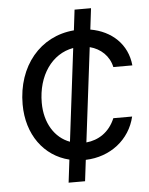

<svg xmlns="http://www.w3.org/2000/svg" viewBox="-53 -783 649 839"><g transform="rotate(-5 271.0 -363.5)"><path d="M213.9 11.7H286.1L297.4 -81.1C405.8 -84.5 492.2 -152.3 515.6 -252H433.1C407.7 -190.9 358.9 -161.6 306.6 -156.7L357.4 -570.3C405.3 -558.1 442.4 -523.4 452.6 -474.6H536.1C527.3 -567.9 459.5 -630.4 366.7 -646.5L377.9 -739.3H305.7L294.9 -649.4C146 -637.2 43.5 -514.6 43.5 -346.2C43.5 -213.9 116.2 -115.2 226.1 -88.4ZM127.4 -346.2C127.4 -465.3 190.4 -556.2 285.2 -572.8L235.4 -166C169.9 -189.9 127.4 -257.3 127.4 -346.2Z"/></g></svg>

Font: Guggenheim Sans Display
Style: Italic
Weight: 400
Italic angle: -7°
Designer: Modified by Tom Baber under direction of Pentagram Design 2023
Foundry: rsms
Version: Version 1.001;Glyphs 3.1.2 (3151)